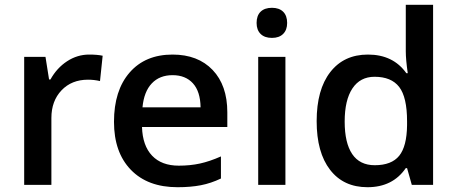

<svg xmlns="http://www.w3.org/2000/svg" viewBox="-20 -780 1929 810"><path d="M356 -549.8Q390.6 -549.8 413.1 -544.9L401.9 -438Q377.4 -443.8 351.1 -443.8Q282.2 -443.8 239.5 -398.9Q196.8 -354 196.8 -282.2V0H82V-540H171.9L187 -444.8H192.9Q219.7 -493.2 262.9 -521.5Q306.2 -549.8 356 -549.8Z M729 9.8Q603 9.8 532 -63.7Q460.9 -137.2 460.9 -266.1Q460.9 -398.4 526.9 -474.1Q592.8 -549.8 708 -549.8Q814.9 -549.8 877 -484.9Q939 -419.9 939 -306.2V-244.1H579.1Q581.5 -165.5 621.6 -123.3Q661.6 -81.1 734.4 -81.1Q782.2 -81.1 823.5 -90.1Q864.7 -99.1 912.1 -120.1V-26.9Q870.1 -6.8 827.1 1.5Q784.2 9.8 729 9.8ZM708 -462.9Q653.3 -462.9 620.4 -428.2Q587.4 -393.6 581.1 -327.1H826.2Q825.2 -394 793.9 -428.5Q762.7 -462.9 708 -462.9Z M1184.1 0H1069.3V-540H1184.1ZM1062.5 -683.1Q1062.5 -713.9 1079.3 -730.5Q1096.2 -747.1 1127.4 -747.1Q1157.7 -747.1 1174.6 -730.5Q1191.4 -713.9 1191.4 -683.1Q1191.4 -653.8 1174.6 -637Q1157.7 -620.1 1127.4 -620.1Q1096.2 -620.1 1079.3 -637Q1062.5 -653.8 1062.5 -683.1Z M1530.3 9.8Q1429.2 9.8 1372.6 -63.5Q1315.9 -136.7 1315.9 -269Q1315.9 -401.9 1373.3 -475.8Q1430.7 -549.8 1532.2 -549.8Q1638.7 -549.8 1694.3 -471.2H1700.2Q1691.9 -529.3 1691.9 -563V-759.8H1807.1V0H1717.3L1697.3 -70.8H1691.9Q1636.7 9.8 1530.3 9.8ZM1561 -83Q1631.8 -83 1664.1 -122.8Q1696.3 -162.6 1697.3 -252V-268.1Q1697.3 -370.1 1664.1 -413.1Q1630.9 -456.1 1560.1 -456.1Q1499.5 -456.1 1466.8 -407Q1434.1 -357.9 1434.1 -267.1Q1434.1 -177.2 1465.8 -130.1Q1497.6 -83 1561 -83Z"/></svg>

Font: f0_41340          
Style: Regular
Weight: 600
Foundry: Ascender Corporation
Version: Version 1.10